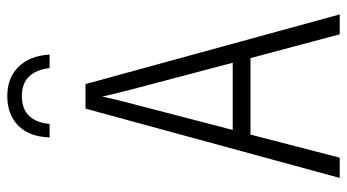

<svg xmlns="http://www.w3.org/2000/svg" viewBox="-238 -738 975 540"><g transform="rotate(-90 250.0 -467.5)"><path d="M20 0 215 -715H284L480 0H424L357 -251H142L77 0ZM225 -570 155 -301H344L273 -570Q267 -594 260.5 -619Q254 -644 249 -668Q239 -621 225 -570ZM250 -935Q302 -935 333 -903Q364 -871 367 -816H329Q325 -853 305.5 -873.5Q286 -894 250 -894Q214 -894 194.5 -873.5Q175 -853 172 -816H134Q136 -874 167.5 -904.5Q199 -935 250 -935Z"/></g></svg>

Font: Noto Sans Mono ExtraCondensed Light
Style: Regular
Weight: 300
Width: 2
Designer: Monotype Design Team
Foundry: Monotype Imaging Inc.
Version: Version 2.014; ttfautohint (v1.8.4.7-5d5b)